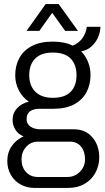

<svg xmlns="http://www.w3.org/2000/svg" viewBox="-20 -743 518 946"><path d="M151 183Q113 183 82.5 166.5Q52 150 34 119.5Q16 89 16 51Q16 8 38 -23.5Q60 -55 96 -71Q69 -82 55.5 -104.5Q42 -127 42 -152Q42 -186 64.5 -210Q87 -234 122 -242Q90 -264 72.5 -298.5Q55 -333 55 -372Q55 -419 75 -456.5Q95 -494 136.5 -516Q178 -538 240 -538Q269 -538 294 -533Q319 -528 338 -518Q368 -530 385.5 -554Q403 -578 408 -611H475Q474 -582 462 -556.5Q450 -531 429.5 -513Q409 -495 380 -490Q403 -466 414.5 -436Q426 -406 426 -373Q426 -326 406 -288.5Q386 -251 345.5 -229Q305 -207 242 -207H173Q146 -207 128.5 -195Q111 -183 111 -156Q111 -132 130.5 -119Q150 -106 179 -106H344Q401 -106 435 -66.5Q469 -27 469 32Q469 74 450 108.5Q431 143 396.5 163Q362 183 315 183ZM166 129H312Q337 129 356.5 117Q376 105 387.5 85.5Q399 66 399 42Q399 3 379 -21Q359 -45 326 -45H166Q132 -45 109 -19.5Q86 6 86 42Q86 81 108.5 105Q131 129 166 129ZM240 -261Q299 -261 328 -290.5Q357 -320 357 -372Q357 -425 328 -454.5Q299 -484 240 -484Q183 -484 153.5 -454.5Q124 -425 124 -372Q124 -339 137 -314Q150 -289 176 -275Q202 -261 240 -261ZM111 -591 205 -723H269L364 -591H301L219 -705H255L174 -591Z"/></svg>

Font: Archivo SemiCondensed Light
Style: Regular
Weight: 300
Width: 4
Designer: Hector Gatti
Foundry: Omnibus-Type
Version: Version 2.001